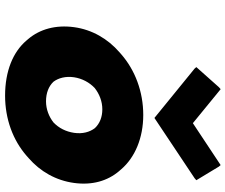

<svg xmlns="http://www.w3.org/2000/svg" viewBox="-88 -800 909 774"><g transform="rotate(90 367.0 -412.5)"><path d="M291 -256C296 -289 312 -318 334 -339C358 -358 388 -370 420 -370C451 -370 477 -360 496 -340C512 -319 520 -290 515 -256C510 -223 496 -195 473 -173C450 -155 420 -143 388 -143C354 -143 327 -154 309 -173C294 -193 286 -222 291 -256ZM89 -256C79 -182 97 -118 137 -71L143 -64C189 -10 266 22 365 22C460 22 545 -10 608 -65L609 -66L617 -73C671 -120 707 -183 717 -256C727 -329 709 -391 669 -438L668 -439L662 -446C614 -502 535 -535 443 -535C349 -535 262 -502 198 -446L190 -439C136 -392 99 -329 89 -256ZM698 -742 706 -749 651 -840 645 -847 476 -735 339 -847 331 -840 250 -749 256 -742 455 -580Z"/></g></svg>

Font: Hussar Woodtype
Style: BlkObl
Weight: 900
Foundry: Cannot Into Space Fonts
Version: Version 1.07